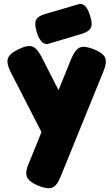

<svg xmlns="http://www.w3.org/2000/svg" viewBox="-20 -749 582 996"><path d="M177 214Q128 193 119 166.5Q110 140 130 97L350 -445Q370 -492 394 -502.5Q418 -513 468 -493Q517 -473 526 -448Q535 -423 517 -380L295 166Q276 214 251.5 224Q227 234 177 214ZM230 4 34 -378Q13 -420 21 -445.5Q29 -471 75 -493Q124 -517 148.5 -507.5Q173 -498 195 -455L328 -195ZM225 -520Q207 -520 194 -535Q181 -550 171 -581Q158 -623 166 -643.5Q174 -664 210 -675L394 -729Q412 -729 425 -714Q438 -699 447 -668Q461 -628 452 -607Q443 -586 409 -575Z"/></svg>

Font: Fredoka SemiCondensed
Style: Bold
Weight: 700
Width: 4
Designer: Ben Nathan
Foundry: Milena B. Brandão, Ben Nathan
Version: Version 2.001